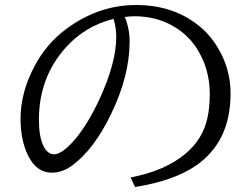

<svg xmlns="http://www.w3.org/2000/svg" viewBox="-20 -749 1000 766"><path d="M501 -41Q640.6 -67.9 721.7 -137.2Q788.1 -193.8 806.6 -274.4Q816.9 -317.9 816.9 -374Q816.9 -478.5 761.7 -561Q725.1 -615.2 666 -647.5Q599.6 -684.1 517.1 -684.1Q496.1 -684.1 478 -681.2Q497.1 -634.8 497.1 -583.5Q497.1 -445.8 422.4 -292.5Q355.5 -154.3 270 -90.3Q230 -60.1 186.5 -60.1Q126 -60.1 92.3 -127.9Q62 -188.5 62 -276.4Q62 -380.4 118.2 -485.8Q165 -574.2 242.7 -632.3Q372.1 -729 522.9 -729Q670.4 -729 772.5 -647Q817.4 -611.3 848.1 -560.1Q899.9 -475.1 899.9 -376.5Q899.9 -183.1 761.2 -87.9Q673.8 -27.8 519 -2.9ZM433.1 -673.8Q318.4 -645 241.2 -558.1Q135.3 -439 135.3 -272Q135.3 -204.6 152.3 -168.5Q169.4 -133.3 195.8 -133.3Q227.1 -133.3 276.9 -190.4Q329.1 -250.5 377.4 -354.5Q443.8 -499 443.8 -602.5Q443.8 -638.2 433.1 -673.8Z"/></svg>

Font: BIZ UDPMincho
Style: Regular
Weight: 400
Designer: TypeBank Co., Ltd.
Foundry: Morisawa Inc.
Version: Version 1.06